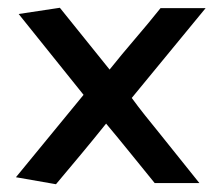

<svg xmlns="http://www.w3.org/2000/svg" viewBox="-20 -500 570 494"><path d="M21 -44 195 -256 28 -464 134 -480 262 -321Q294 -361 327.5 -400Q361 -439 393 -479H509L319 -248Q335 -226 352.5 -204Q370 -182 388 -160L493 -29H378Q347 -67 315.5 -106Q284 -145 253 -182Q221 -142 188.5 -103Q156 -64 124 -26Z"/></svg>

Font: Palanquin SemiBold
Style: Regular
Weight: 600
Designer: Pria Ravichandran
Version: Version 1.0.4